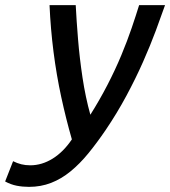

<svg xmlns="http://www.w3.org/2000/svg" viewBox="-122 -541 663 748"><path d="M-9 187Q-34 187 -57 182.5Q-80 178 -102 166L-71 87Q-55 95 -39 99Q-23 103 -4 103Q41 103 83 77Q125 51 158 2Q135 -78 116.5 -163.5Q98 -249 86.5 -339Q75 -429 71 -521H173Q176 -462 182 -388.5Q188 -315 199.5 -238.5Q211 -162 230 -94Q266 -151 296.5 -210Q327 -269 350.5 -325.5Q374 -382 391 -432Q408 -482 420 -521H521Q506 -478 485 -421.5Q464 -365 435.5 -300.5Q407 -236 370.5 -168Q334 -100 290 -35Q256 15 222.5 56Q189 97 153 126.5Q117 156 77 171.5Q37 187 -9 187Z"/></svg>

Font: Ubuntu Sans Medium
Style: Italic
Weight: 500
Italic angle: -13.5°
Designer: Dalton Maag Ltd
Foundry: Dalton Maag Ltd
Version: Version 1.006